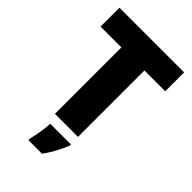

<svg xmlns="http://www.w3.org/2000/svg" viewBox="-272 -814 1136 1136"><g transform="rotate(45 295.5 -246.5)"><path d="M392 0V-556H566V-714H25V-556H199V0ZM394 72V61H221C220 99 209 165 198 207V221H312C350 167 371 126 394 72Z"/></g></svg>

Font: Noto Sans Malayalam Black
Style: Regular
Weight: 900
Designer: Jelle Bosma - Monotype Design Team
Foundry: Monotype Imaging Inc.
Version: Version 2.104